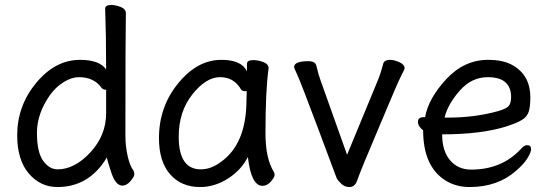

<svg xmlns="http://www.w3.org/2000/svg" viewBox="-20 -735 2224 779"><path d="M213.9 -47.9Q282.7 -47.9 346.7 -116.9Q410.6 -186 410.6 -275.9V-367.2L411.6 -369.1Q411.6 -371.1 407.7 -371.1Q398.9 -371.1 392.6 -377.9Q361.8 -421.9 299.8 -421.9Q271 -421.9 239 -402.3Q207 -382.8 182.6 -349.1Q129.9 -273.9 129.9 -196Q129.9 -118.2 154.8 -83Q179.7 -47.9 213.9 -47.9ZM212.9 23.9Q144 23.9 96.9 -31Q49.8 -85.9 49.8 -186Q49.8 -306.2 127.2 -399.2Q204.6 -492.2 304.7 -492.2Q383.8 -492.2 410.6 -453.1Q410.6 -592.8 406.7 -699.2Q406.7 -714.8 430.7 -714.8Q449.7 -714.8 470.2 -706.5Q490.7 -698.2 490.7 -681.2Q488.8 -591.8 488.8 -185.1Q488.8 -143.1 497.8 -102.5Q506.8 -62 522 -42Q524.9 -36.1 524.9 -27.8Q524.9 -18.1 509.3 0Q493.7 18.1 476.6 18.1Q448.7 18.1 431.2 -35.9Q413.6 -89.8 413.6 -96.2Q341.8 23.9 212.9 23.9Z M794.9 -47.9Q836.9 -47.9 877.9 -79.1Q980 -152.8 980 -330.1L981 -365.2H972.2Q962.9 -365.2 958 -372.1Q929.2 -421.9 873 -421.9Q815.9 -421.9 760.5 -352.1Q705.1 -282.2 705.1 -180.2Q705.1 -47.9 794.9 -47.9ZM792 23.9Q715.8 23.9 670.4 -27.6Q625 -79.1 625 -174.8Q625 -301.8 702.9 -397Q780.8 -492.2 877.9 -492.2Q960 -492.2 981.9 -445.8V-475.1Q981.9 -491.2 1006.8 -491.2Q1026.9 -491.2 1048.3 -483.2Q1069.8 -475.1 1069.8 -458Q1057.1 -368.2 1057.1 -194.8Q1057.1 -91.8 1090.8 -38.1Q1094.2 -32.2 1094.2 -24.9Q1094.2 -16.1 1079.1 1.5Q1064 19 1044.9 19Q999 19 985.8 -98.1Q958 -43.9 904.1 -10Q850.1 23.9 792 23.9Z M1357.4 2.9Q1348.1 -5.9 1344.7 -15.4Q1341.3 -24.9 1270.3 -214.4Q1199.2 -403.8 1186.3 -431.4Q1173.3 -459 1173.3 -462.9Q1173.3 -486.8 1230.5 -486.8Q1259.3 -486.8 1263.2 -469.2Q1273.4 -426.8 1281.2 -407.2L1388.2 -106.9L1512.2 -407.2Q1524.4 -436 1535.2 -478Q1540.5 -492.2 1561.5 -492.2Q1579.1 -492.2 1600.3 -482.7Q1621.6 -473.1 1621.6 -457Q1621.6 -454.1 1607.4 -427Q1593.3 -399.9 1519.5 -223.1Q1442.4 -42 1429.2 -2.9Q1420.4 23.9 1397.5 23.9Q1374.5 23.9 1357.4 2.9Z M1795.9 -257.8Q1906.7 -257.8 2001 -284.2Q2034.7 -293.9 2044.2 -305.4Q2053.7 -316.9 2053.7 -340.8Q2053.7 -421.9 1959 -421.9Q1892.6 -421.9 1844.2 -366Q1795.9 -310.1 1783.7 -257.8ZM1884.8 23.9Q1831.5 23.9 1788.6 -2Q1696.8 -59.1 1696.8 -206.1Q1675.8 -222.2 1675.8 -241Q1675.8 -259.8 1700.7 -259.8H1704.6Q1718.8 -336.9 1791.3 -414.6Q1863.8 -492.2 1960 -492.2Q2023.9 -492.2 2062 -469.2Q2131.8 -428.2 2131.8 -339.8Q2131.8 -305.2 2125.7 -283.7Q2119.6 -262.2 2098.6 -249Q2077.6 -235.8 2031.7 -221.2Q1930.7 -189.9 1773.9 -189.9Q1773.9 -123 1805.9 -85Q1837.9 -46.9 1891.6 -46.9Q2014.6 -46.9 2091.8 -128.9Q2106 -146 2118.7 -146Q2134.8 -146 2134.8 -129.9Q2134.8 -117.2 2119.9 -93Q2105 -68.8 2073.7 -42Q1999 23.9 1884.8 23.9Z"/></svg>

Font: LXGW WenKai GB Screen
Style: Regular
Weight: 400
Designer: LXGW / Fontworks Inc.
Foundry: LXGW / Fontworks Inc.
Version: Version 1.321;February 19, 2024;FontCreator 14.0.0.2901 64-b